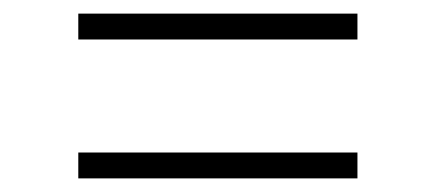

<svg xmlns="http://www.w3.org/2000/svg" viewBox="-20 -471 640 282"><path d="M95 -413V-451H505V-413ZM95 -209V-247H505V-209Z"/></svg>

Font: Source Code Pro ExtraLight Light
Style: Regular
Weight: 300
Monospace: yes
Version: Version 1.018;hotconv 1.0.116;makeotfexe 2.5.65601